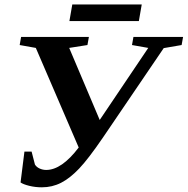

<svg xmlns="http://www.w3.org/2000/svg" viewBox="-20 -818 829 848"><path d="M66.9 -619.1 73.2 -654.8H372.6L366.2 -619.1L285.6 -606.4L420.4 -288.1L634.8 -606.4L563 -619.1L569.3 -654.8H788.6L782.2 -619.1L703.1 -605.5L434.6 -210.4Q370.6 -116.7 329.8 -73.7Q289.1 -30.8 249.8 -10.7Q210.4 9.3 165 9.3Q135.7 9.3 109.1 2.7Q82.5 -3.9 70.8 -12.2L87.9 -148.4H119.6L134.3 -91.3Q141.1 -80.1 155 -73.7Q168.9 -67.4 184.1 -67.4Q252.4 -67.4 327.6 -166.5L138.2 -606.4ZM286.6 -725.1 299.3 -798.3H606L593.3 -725.1Z"/></svg>

Font: Liberation Serif
Style: Bold Italic
Weight: 700
Italic angle: -16.333°
Designer: Steve Matteson
Foundry: Ascender Corporation
Version: Version 2.1.5